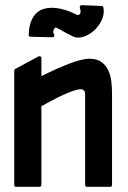

<svg xmlns="http://www.w3.org/2000/svg" viewBox="-20 -722 495 742"><path d="M140 -428 163 -439Q181 -448 202.5 -457.5Q224 -467 246 -475.5Q268 -484 289 -489.5Q310 -495 326 -495Q355 -495 372.5 -482Q390 -469 399 -449Q408 -429 410.5 -405Q413 -381 413 -359V-8Q413 0 406 0H317Q309 0 309 -8V-359Q309 -367 304.5 -372Q300 -377 292 -377Q280 -377 263 -371Q246 -365 228 -357Q210 -349 192 -339.5Q174 -330 161 -323Q153 -318 148.5 -316Q144 -314 140 -312V-8Q140 0 132 0H42Q35 0 35 -8V-449Q35 -452 38 -455L129 -504Q133 -506 136.5 -504Q140 -502 140 -497ZM264 -580Q260 -582 250.5 -587Q241 -592 233 -596Q219 -604 207 -610.5Q195 -617 193 -615Q190 -612 187 -605.5Q184 -599 189 -589Q191 -584 189 -581Q187 -578 182 -578L99 -580Q91 -580 91 -588Q92 -619 100 -639Q108 -659 120.5 -671Q133 -683 148.5 -687.5Q164 -692 180 -692Q196 -692 212 -688.5Q228 -685 241 -680.5Q254 -676 262 -672Q270 -668 270 -668L268 -669Q277 -663 282 -664Q287 -665 289.5 -669Q292 -673 291.5 -679Q291 -685 289 -690Q287 -695 289 -698.5Q291 -702 296 -702L372 -699Q378 -699 380 -692Q384 -667 373 -644Q362 -621 344 -604.5Q326 -588 304 -580.5Q282 -573 264 -580Z"/></svg>

Font: RonaldsonGothic
Style: Regular
Weight: 400
Designer: Mr. Robertson for MacKellar, Smiths & Jordan Co. Philadelphia
Foundry: CAT-Fonts Peter Wiegel
Version: Version 1.000